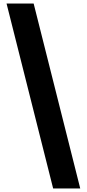

<svg xmlns="http://www.w3.org/2000/svg" viewBox="-20 -871 490 1084"><path d="M280 193 17 -851H170L433 193Z"/></svg>

Font: Noto Sans Tamil UI ExtraCondensed Black
Style: Regular
Weight: 900
Width: 2
Designer: Jelle Bosma - Monotype Design Team
Foundry: Monotype Imaging Inc.
Version: Version 2.004; ttfautohint (v1.8.4.7-5d5b)